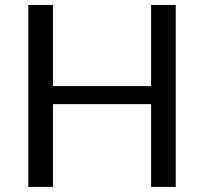

<svg xmlns="http://www.w3.org/2000/svg" viewBox="-20 -736 804 756"><path d="M672 -716.5V0H575V-326H188.5V0H91.5V-716.5H188.5V-397H575V-716.5Z"/></svg>

Font: Lato-Regular
Style: Regular
Weight: 400
Designer: Lukasz Dziedzic with Adam Twardoch and Botio Nikoltchev
Foundry: tyPoland Lukasz Dziedzic
Version: Version 2.015; 2015-08-06; http://www.latofonts.com/